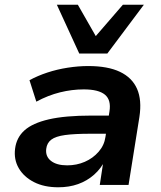

<svg xmlns="http://www.w3.org/2000/svg" viewBox="-20 -784 682 814"><path d="M227 10Q167 10 124 -12Q81 -34 59.5 -71Q38 -108 44 -154Q50 -201 84 -231.5Q118 -262 187 -278Q256 -294 368 -294H458L447 -217H364Q296 -217 256 -211.5Q216 -206 197.5 -192Q179 -178 176 -153Q172 -121 196 -102Q220 -83 265 -83Q305 -83 339.5 -98Q374 -113 398 -140.5Q422 -168 427 -203L444 -311Q452 -360 425 -382.5Q398 -405 335 -405Q285 -405 234.5 -392.5Q184 -380 134 -353L105 -444Q140 -463 181 -476.5Q222 -490 267 -497Q312 -504 354 -504Q437 -504 488.5 -479.5Q540 -455 561 -407.5Q582 -360 571 -288L525 0H403L419 -105L426 -106Q409 -70 379 -43.5Q349 -17 311 -3.5Q273 10 227 10ZM316 -557 221 -764H310L386 -631L501 -764H590L435 -557Z"/></svg>

Font: Nunito Sans 10pt SemiExpanded
Style: Bold Italic
Weight: 700
Width: 6
Italic angle: -9°
Designer: Vernon Adams
Foundry: Vernon Adams
Version: Version 3.101;gftools[0.9.27]